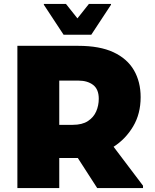

<svg xmlns="http://www.w3.org/2000/svg" viewBox="-20 -952 784 972"><path d="M68 0V-720H376Q485 -720 554.5 -687.5Q624 -655 658 -596.5Q692 -538 692 -460Q692 -376 654 -312Q616 -248 555 -209L704 -12V0H472L374 -152Q365 -152 356 -152H280V0ZM376 -544H280V-320H348Q396 -320 425 -339Q454 -358 467 -388Q480 -418 480 -452Q480 -500 451.5 -522Q423 -544 376 -544ZM302 -776 202 -928V-932H314L372 -859L430 -932H542V-928L442 -776Z"/></svg>

Font: Kufam Black
Style: Regular
Weight: 900
Designer: Wael Morcos, Artur Schmal
Foundry: Original Type
Version: Version 1.301; ttfautohint (v1.8.3)